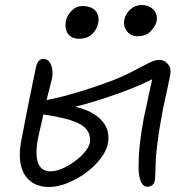

<svg xmlns="http://www.w3.org/2000/svg" viewBox="-20 -732 747 763"><path d="M176 11Q130 11 101.5 -11.5Q73 -34 63.5 -73.5Q54 -113 63 -165Q76 -234 88.5 -297Q101 -360 110.5 -405Q120 -450 123 -465Q125 -474 128.5 -481.5Q132 -489 138 -493.5Q144 -498 151 -498Q174 -498 183 -474Q192 -450 187 -423Q181 -395 171 -358Q161 -321 155 -289Q152 -275 147.5 -255Q143 -235 138.5 -215.5Q134 -196 131 -182Q119 -120 131 -85.5Q143 -51 181 -51Q201 -51 228 -62.5Q255 -74 280 -93Q305 -112 321.5 -133.5Q338 -155 338 -174Q338 -202 322.5 -219.5Q307 -237 278 -248Q262 -255 236.5 -261Q211 -267 182 -272.5Q153 -278 124 -280L138 -330Q174 -335 220.5 -346.5Q267 -358 317 -374Q367 -390 413 -407Q464 -426 502.5 -446Q541 -466 568 -480Q595 -494 611 -494Q634 -494 648 -476.5Q662 -459 656 -432Q649 -396 642 -364.5Q635 -333 628 -301Q623 -275 617 -239.5Q611 -204 606 -166.5Q601 -129 599 -97Q598 -76 597.5 -50.5Q597 -25 595 -14Q594 -6 589.5 -0.5Q585 5 579 7.5Q573 10 566 10Q549 10 540.5 -9Q532 -28 531 -55Q530 -108 535.5 -157.5Q541 -207 551 -261Q556 -283 562 -311.5Q568 -340 574 -368Q580 -396 585 -418Q590 -440 592 -449L608 -430Q583 -415 546 -398.5Q509 -382 464 -365.5Q419 -349 370 -333.5Q321 -318 271.5 -305.5Q222 -293 175 -285L182 -308Q189 -309 206 -310.5Q223 -312 245 -312Q257 -312 277.5 -308Q298 -304 321 -295Q344 -286 364.5 -271Q385 -256 398 -234.5Q411 -213 411 -184Q411 -148 388 -113.5Q365 -79 329 -51Q293 -23 252 -6Q211 11 176 11ZM527 -588Q500 -588 484.5 -608Q469 -628 474 -654Q479 -677 498 -694.5Q517 -712 542 -712Q564 -712 579 -702.5Q594 -693 600 -678Q606 -663 602 -646Q599 -630 580 -609Q561 -588 527 -588ZM294 -578Q274 -578 261 -587Q248 -596 243 -612.5Q238 -629 242 -649Q247 -672 265 -690Q283 -708 307 -708Q333 -708 348 -698.5Q363 -689 368.5 -673.5Q374 -658 370 -639Q365 -615 346 -596.5Q327 -578 294 -578Z"/></svg>

Font: Shantell Sans Light
Style: Italic
Weight: 300
Italic angle: -11°
Designer: Stephen Nixon, Anya Danilova, Shantell Martin
Foundry: Arrow Type
Version: Version 1.008;[ac192a2d6]